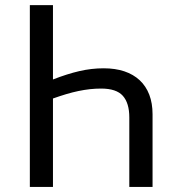

<svg xmlns="http://www.w3.org/2000/svg" viewBox="-20 -734 700 754"><path d="M97.2 -713.9H188V-421.9Q244.1 -443.8 291.7 -454.8Q339.4 -465.8 387.2 -465.8Q432.6 -465.8 468.3 -453.9Q503.9 -441.9 528.6 -418.9Q553.2 -396 566.2 -362.3Q579.1 -328.6 579.1 -285.2V0H487.8V-272.9Q487.8 -329.1 462.4 -357.7Q437 -386.2 377 -386.2Q355 -386.2 333 -383.8Q311 -381.3 287.8 -376.5Q264.6 -371.6 240 -364.3Q215.3 -356.9 188 -347.2V0H97.2Z"/></svg>

Font: WenQuanYi Micro Hei
Style: Regular
Weight: 400
Foundry: Ascender Corporation
Version: Version 0.2.0-beta